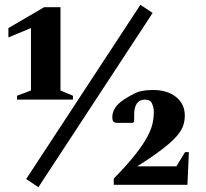

<svg xmlns="http://www.w3.org/2000/svg" viewBox="-20 -770 860 800"><path d="M51 -355V-371L109 -393V-653L15 -614V-653L164 -740H232V-393L284 -371V-355ZM89 -24 565 -750 616 -716 140 10ZM454 0V-26Q511 -84 544.5 -127Q578 -170 594.5 -201.5Q611 -233 616 -257Q621 -281 621 -302Q621 -322 613.5 -338.5Q606 -355 584 -355Q561 -355 550 -338.5Q539 -322 539 -293V-264L534 -258H471Q460 -258 454 -262Q448 -266 448 -283Q448 -301 459 -319.5Q470 -338 499 -357Q519 -370 544.5 -382.5Q570 -395 618 -395Q677 -395 713.5 -366Q750 -337 750 -288Q750 -267 743.5 -247Q737 -227 717 -203.5Q697 -180 657.5 -149.5Q618 -119 552 -77H715L751 -136H767L761 0Z"/></svg>

Font: Spectral SC ExtraBold
Style: Regular
Weight: 800
Designer: Jean-Baptiste Levee
Foundry: Production Type
Version: Version 2.001